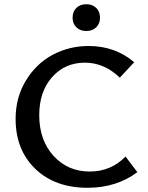

<svg xmlns="http://www.w3.org/2000/svg" viewBox="-20 -883 701 910"><path d="M324 -799Q324 -828 342 -845.5Q360 -863 389 -863Q418 -863 436 -845.5Q454 -828 454 -799Q454 -771 436 -753.5Q418 -736 389 -736Q360 -736 342 -753.5Q324 -771 324 -799ZM395 7Q240 7 147 -83Q54 -173 54 -319Q54 -422 103.5 -502.5Q153 -583 231 -624Q309 -665 400 -665Q526 -665 616 -588L548 -515Q474 -586 382 -586Q288 -586 227 -517.5Q166 -449 166 -337Q166 -218 234 -144Q302 -70 405 -70Q506 -70 575 -141L631 -67Q532 7 395 7Z"/></svg>

Font: EauTestText Semibold
Style: Regular
Weight: 600
Designer: Christian Thalmann (Catharsis Fonts)
Version: Version 0.001;PS 000.001;hotconv 1.0.88;makeotf.lib2.5.64775